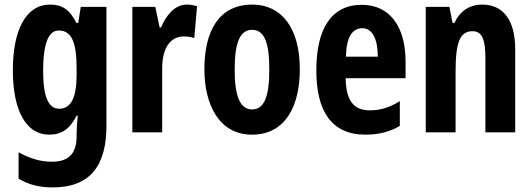

<svg xmlns="http://www.w3.org/2000/svg" viewBox="-20 -577 2321 837"><path d="M198 -557C96 -557 36 -452 36 -270C36 -93 95 10 194 10C249 10 285 -15 314 -73H319C316 -48 314 -15 314 7V17C314 98 274 128 206 128C160 128 114 116 61 87V202C105 228 151 240 210 240C374 240 444 144 444 -28V-547H332L321 -477H313C284 -536 250 -557 198 -557ZM236 -444C291 -444 314 -395 314 -279V-252C314 -150 289 -103 238 -103C191 -103 168 -155 168 -268C168 -386 191 -444 236 -444Z M794 -557C742 -557 703 -509 682 -457H676L657 -547H557V0H687V-279C687 -364 720 -418 781 -418C799 -418 814 -416 827 -411L839 -550C821 -555 808 -557 794 -557Z M1287 -275C1287 -457 1206 -557 1080 -557C933 -557 871 -440 871 -275C871 -120 936 10 1078 10C1230 10 1287 -123 1287 -275ZM1003 -273C1003 -391 1026 -447 1079 -447C1133 -447 1154 -390 1154 -275C1154 -158 1133 -100 1079 -100C1026 -100 1003 -159 1003 -273Z M1557 -556C1426 -556 1359 -454 1359 -270C1359 -97 1422 10 1573 10C1630 10 1679 -2 1723 -28V-136C1676 -107 1637 -96 1591 -96C1521 -96 1488 -140 1487 -236H1748V-309C1748 -460 1680 -556 1557 -556ZM1560 -454C1603 -454 1627 -407 1627 -330H1488C1490 -418 1517 -454 1560 -454Z M2082 -557C2027 -557 1985 -529 1961 -477H1953L1939 -547H1836V0H1966V-263C1966 -393 1985 -441 2040 -441C2083 -441 2096 -401 2096 -324V0H2226V-362C2226 -489 2174 -557 2082 -557Z"/></svg>

Font: Noto Sans Arabic UI XCn
Style: Bold
Weight: 700
Width: 2
Designer: Monotype Design Team, Nadine Chahine and Nizar Qandah
Foundry: Monotype Imaging Inc.
Version: Version 2.010